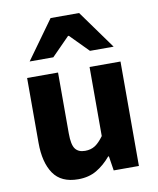

<svg xmlns="http://www.w3.org/2000/svg" viewBox="-85 -820 739 898"><g transform="rotate(-10 284.0 -370.5)"><path d="M214 12Q133.3 12 96.7 -41.5Q60.2 -95 60.2 -188V-496H207.1V-207Q207.1 -153.2 222 -133.3Q236.9 -113.3 268.5 -113.3Q296 -113.3 315.8 -126Q335.5 -138.6 356.8 -167.9V-496H503.7V0H384L373.3 -68.6H369.7Q338.8 -31.8 301.7 -9.9Q264.5 12 214 12ZM85.3 -570 217 -753H352.4L484.2 -570H371.8L286.7 -656.3H282.7L197.7 -570Z"/></g></svg>

Font: Source Sans 3
Style: Regular
Weight: 200
Designer: Paul D. Hunt
Foundry: Adobe
Version: Version 3.046;hotconv 1.0.118;makeotfexe 2.5.65603